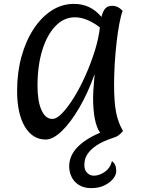

<svg xmlns="http://www.w3.org/2000/svg" viewBox="-20 -704 727 988"><path d="M215 14Q147 14 107.5 -53Q68 -120 68 -237Q68 -331 90.5 -412.5Q113 -494 153 -555Q193 -616 246 -650Q299 -684 361 -684Q446 -684 502 -617Q510 -648 522.5 -661Q535 -674 557 -674Q588 -674 611 -648Q602 -624 594 -581.5Q586 -539 580 -486.5Q574 -434 570.5 -377.5Q567 -321 567 -269Q567 -179 577.5 -125.5Q588 -72 613 -30Q591 -2 563 5Q508 23 478 43.5Q448 64 434 83.5Q420 103 417 119Q414 135 414 145Q414 171 428.5 185.5Q443 200 463 200Q491 200 519.5 180Q548 160 556 125Q567 133 572.5 145Q578 157 578 178Q578 196 562 216Q546 236 517.5 250Q489 264 449 264Q411 264 385.5 247.5Q360 231 348 205.5Q336 180 336 152Q336 99 376.5 55.5Q417 12 495 -21Q459 -72 459 -204Q459 -219 460.5 -240.5Q462 -262 464 -284.5Q466 -307 467 -323Q433 -227 388.5 -150.5Q344 -74 298.5 -30Q253 14 215 14ZM249 -92Q272 -92 301 -122.5Q330 -153 361.5 -204Q393 -255 420.5 -317Q448 -379 468 -443Q488 -507 494 -563Q426 -615 365 -615Q309 -615 265.5 -570Q222 -525 197.5 -445.5Q173 -366 173 -262Q173 -183 193.5 -137.5Q214 -92 249 -92Z"/></svg>

Font: Paprika
Style: Regular
Weight: 400
Designer: Eduardo Rodriguez Tunni
Foundry: Eduardo Rodriguez Tunni
Version: Version 1.010; ttfautohint (v1.8.3)